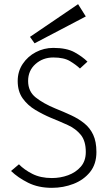

<svg xmlns="http://www.w3.org/2000/svg" viewBox="-20 -896 516 922"><path d="M229 6Q164 6 115 -18.5Q66 -43 33 -75L71 -107Q96 -81 135.5 -61Q175 -41 229 -41Q270 -41 307 -54.5Q344 -68 368 -95.5Q392 -123 392 -166Q392 -219 368 -248.5Q344 -278 305.5 -295.5Q267 -313 225 -330Q187 -346 150 -368Q113 -390 89 -423.5Q65 -457 65 -507Q65 -553 89 -589Q113 -625 152 -645.5Q191 -666 236 -666Q300 -666 338 -645Q376 -624 400 -600L364 -567Q345 -585 316 -602.5Q287 -620 236 -620Q186 -620 150.5 -588.5Q115 -557 115 -507Q115 -457 151.5 -428Q188 -399 246 -375Q286 -359 321.5 -342.5Q357 -326 384.5 -304Q412 -282 427.5 -249Q443 -216 443 -166Q443 -108 412.5 -70Q382 -32 333 -13Q284 6 229 6ZM146 -688 124 -719 355 -876 392 -817Z"/></svg>

Font: Lil Grotesk Light
Style: Regular
Weight: 300
Designer: Bastien Sozeau
Foundry: NBR — Bastien Sozeau
Version: Version 3.003; ttfautohint (v1.8.4.7-5d5b);gftools[0.9.33]